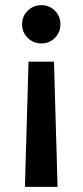

<svg xmlns="http://www.w3.org/2000/svg" viewBox="-20 -587 322 747"><path d="M141 -567Q172 -567 193.5 -545.5Q215 -524 215 -493Q215 -461 193.5 -439.5Q172 -418 141 -418Q110 -418 88 -439.5Q66 -461 66 -493Q66 -524 88 -545.5Q110 -567 141 -567ZM77 140 91 -347H190L204 140Z"/></svg>

Font: Albert Sans SemiBold
Style: Regular
Weight: 600
Designer: Andreas Rasmussen
Foundry: a.Foundry
Version: Version 1.025